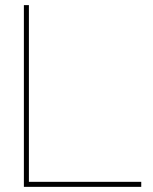

<svg xmlns="http://www.w3.org/2000/svg" viewBox="-20 -726 594 746"><path d="M72.8 0V-706.1H92.3V-19.5H528.8V0Z"/></svg>

Font: Fortheenas_01
Style: Regular
Weight: 100
Designer: Situjuh Nazara
Version: Version 1.10 September 8, 2014